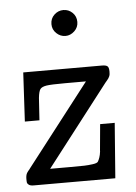

<svg xmlns="http://www.w3.org/2000/svg" viewBox="-51 -735 548 775"><g transform="rotate(-5 223.0 -347.5)"><path d="M26.9 -28.8Q26.9 -32.7 27.3 -36.4Q27.8 -40 28.3 -42.5Q28.8 -44.9 29.8 -47.9Q30.8 -50.8 32 -52.5Q33.2 -54.2 35.2 -57.1Q37.1 -60.1 38.1 -61Q39.1 -62 42 -65.4Q44.9 -68.8 45.9 -70.8L300.8 -399.9H215.8Q159.7 -399.9 140.9 -397Q122.1 -394 115.5 -385.5Q108.9 -377 106 -350.1L100.1 -259.8H41L51.8 -458H371.1Q386.2 -458 392.6 -453.1Q398.9 -448.2 398.9 -431.2Q398.9 -425.3 398.4 -420.7Q397.9 -416 395.5 -410.9Q393.1 -405.8 391.6 -403.8Q390.1 -401.9 385.5 -396Q380.9 -390.1 378.9 -388.2L126 -61H204.1Q248 -61 264.4 -61.5Q280.8 -62 298.8 -64.5Q316.9 -66.9 320.6 -73Q324.2 -79.1 327.6 -88.6Q331.1 -98.1 333 -113.8Q333 -115.7 333 -117.2Q335 -133.3 342.8 -223.1H401.9L384.8 0H54.2Q41 0 34.9 -4.4Q28.8 -8.8 27.8 -13.2Q26.9 -17.6 26.9 -28.8ZM182.1 -642.1Q182.1 -665 198 -679.9Q213.9 -694.8 234.9 -694.8Q255.9 -694.8 271.5 -679.9Q287.1 -665 287.1 -642.1Q287.1 -620.1 271 -605Q254.9 -589.8 234.9 -589.8Q213.9 -589.8 198 -605Q182.1 -620.1 182.1 -642.1Z"/></g></svg>

Font: CMU Concrete
Style: Roman
Weight: 500
Version: Version 0.7.0